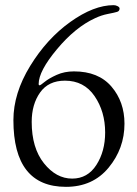

<svg xmlns="http://www.w3.org/2000/svg" viewBox="-20 -712 530 745"><path d="M32 -246Q32 -350 97 -456Q162 -562 253 -627Q344 -692 421 -692Q429 -692 436.5 -688Q444 -684 444 -679Q444 -669 434.5 -666Q425 -663 399 -658Q373 -653 348 -641Q272 -606 201 -521Q130 -436 130 -386Q130 -381 134 -381Q137 -381 153.5 -394.5Q170 -408 200 -421.5Q230 -435 267 -435Q362 -435 412.5 -376Q463 -317 463 -232Q463 -136 401.5 -61.5Q340 13 236 13Q32 13 32 -246ZM103 -239Q103 -138 150.5 -78.5Q198 -19 260 -19Q320 -19 354 -72Q388 -125 388 -198Q388 -279 347 -339Q306 -399 232 -399Q168 -399 135.5 -353Q103 -307 103 -239Z"/></svg>

Font: OFL Sorts Mill Goudy TT
Style: Italic
Weight: 500
Italic angle: -6°
Version: Version 003.000